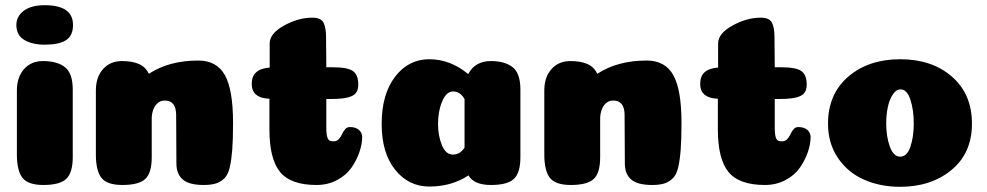

<svg xmlns="http://www.w3.org/2000/svg" viewBox="-20 -712 3799 739"><path d="M43 -616Q43 -649 71.5 -670.5Q100 -692 152 -692Q261 -692 261 -616Q261 -574 233.5 -557Q206 -540 152 -540Q105 -540 74 -558Q43 -576 43 -616ZM260 -107Q260 -47 235 -23.5Q210 0 147 0Q88 0 66.5 -27.5Q45 -55 45 -118V-364Q45 -415 72.5 -446Q100 -477 146 -477Q200 -477 230 -453.5Q260 -430 260 -367Z M658 -269Q658 -325 614 -325Q593 -325 579.5 -307.5Q566 -290 564 -261V-107Q564 -46 539 -23Q514 0 451 0Q392 0 370.5 -27.5Q349 -55 349 -118V-364Q349 -415 376.5 -446Q404 -477 450 -477Q488 -477 514 -466Q540 -455 553 -428Q631 -479 743 -479Q814 -479 845.5 -423Q877 -367 877 -239Q877 -176 874 -136.5Q871 -97 864.5 -68.5Q858 -40 844 -26Q830 -12 811.5 -6Q793 0 764 0Q708 0 683.5 -21Q659 -42 659 -83Z M1017 -214V-332Q992 -333 977 -340.5Q962 -348 955.5 -360Q949 -372 949 -390Q949 -447 1018 -452V-545Q1018 -583 1073 -613.5Q1128 -644 1182 -644Q1215 -644 1225 -625Q1235 -606 1235 -568L1236 -453H1263Q1318 -453 1338.5 -438.5Q1359 -424 1359 -386Q1359 -370 1353 -359Q1347 -348 1333.5 -342Q1320 -336 1301 -333.5Q1282 -331 1254 -331H1236V-221Q1236 -205 1237.5 -194.5Q1239 -184 1242 -178Q1245 -172 1250.5 -170Q1256 -168 1264 -168Q1276 -168 1284 -176.5Q1292 -185 1296.5 -195.5Q1301 -206 1308.5 -214.5Q1316 -223 1326 -223Q1349 -223 1361.5 -212Q1374 -201 1374 -185Q1374 -158 1363.5 -127Q1353 -96 1333 -67Q1313 -38 1277.5 -19Q1242 0 1198 0Q1099 0 1058 -50Q1017 -100 1017 -214Z M1632 6Q1553 6 1501 -58.5Q1449 -123 1449 -235Q1449 -349 1500.5 -416.5Q1552 -484 1632 -484Q1713 -484 1782 -427Q1809 -477 1869 -477Q1923 -477 1953 -453.5Q1983 -430 1983 -367V-107Q1983 -47 1958 -23.5Q1933 0 1870 0Q1804 0 1783 -37Q1719 6 1632 6ZM1768 -331Q1751 -360 1724 -360Q1698 -360 1682 -322Q1666 -284 1666 -235Q1666 -189 1681 -153Q1696 -117 1723 -117Q1751 -117 1768 -144Z M2384 -269Q2384 -325 2340 -325Q2319 -325 2305.5 -307.5Q2292 -290 2290 -261V-107Q2290 -46 2265 -23Q2240 0 2177 0Q2118 0 2096.5 -27.5Q2075 -55 2075 -118V-364Q2075 -415 2102.5 -446Q2130 -477 2176 -477Q2214 -477 2240 -466Q2266 -455 2279 -428Q2357 -479 2469 -479Q2540 -479 2571.5 -423Q2603 -367 2603 -239Q2603 -176 2600 -136.5Q2597 -97 2590.5 -68.5Q2584 -40 2570 -26Q2556 -12 2537.5 -6Q2519 0 2490 0Q2434 0 2409.5 -21Q2385 -42 2385 -83Z M2743 -214V-332Q2718 -333 2703 -340.5Q2688 -348 2681.5 -360Q2675 -372 2675 -390Q2675 -447 2744 -452V-545Q2744 -583 2799 -613.5Q2854 -644 2908 -644Q2941 -644 2951 -625Q2961 -606 2961 -568L2962 -453H2989Q3044 -453 3064.5 -438.5Q3085 -424 3085 -386Q3085 -370 3079 -359Q3073 -348 3059.5 -342Q3046 -336 3027 -333.5Q3008 -331 2980 -331H2962V-221Q2962 -205 2963.5 -194.5Q2965 -184 2968 -178Q2971 -172 2976.5 -170Q2982 -168 2990 -168Q3002 -168 3010 -176.5Q3018 -185 3022.5 -195.5Q3027 -206 3034.5 -214.5Q3042 -223 3052 -223Q3075 -223 3087.5 -212Q3100 -201 3100 -185Q3100 -158 3089.5 -127Q3079 -96 3059 -67Q3039 -38 3003.5 -19Q2968 0 2924 0Q2825 0 2784 -50Q2743 -100 2743 -214Z M3497 -237Q3497 -289 3484 -328.5Q3471 -368 3446 -368Q3429 -368 3416 -348Q3403 -328 3397 -299Q3391 -270 3391 -237Q3391 -186 3405 -147.5Q3419 -109 3445 -109Q3471 -109 3484 -147Q3497 -185 3497 -237ZM3445 7Q3367 7 3304.5 -21Q3242 -49 3204.5 -105Q3167 -161 3167 -236Q3167 -350 3245 -417Q3323 -484 3445 -484Q3567 -484 3644 -417Q3721 -350 3721 -236Q3721 -123 3642.5 -58Q3564 7 3445 7Z"/></svg>

Font: Coiny
Style: Regular
Weight: 400
Version: Version 001.001